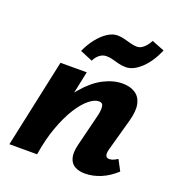

<svg xmlns="http://www.w3.org/2000/svg" viewBox="-123 -759 796 866"><g transform="rotate(20 275.0 -325.5)"><path d="M379 8Q352 8 332 -2.5Q312 -13 304.5 -37.5Q297 -62 307 -103L346 -260Q352 -287 349.5 -303.5Q347 -320 329 -320Q308 -320 282 -299Q256 -278 230 -237Q204 -196 182 -136Q160 -76 148 0H80Q105 -117 141.5 -199.5Q178 -282 221.5 -333Q265 -384 311.5 -408Q358 -432 402 -432Q438 -432 462.5 -416.5Q487 -401 494.5 -369Q502 -337 488 -286L445 -131Q440 -112 443.5 -101.5Q447 -91 461 -91Q468 -91 477 -94Q486 -97 500 -106L527 -55Q492 -23 454.5 -7.5Q417 8 379 8ZM15 0 106 -424H232L143 0ZM235 -481 175 -506Q191 -542 213 -569.5Q235 -597 259 -612.5Q283 -628 306 -628Q323 -628 340 -623.5Q357 -619 373.5 -614.5Q390 -610 405 -610Q421 -610 436.5 -623.5Q452 -637 463 -659L524 -635Q497 -573 460 -539.5Q423 -506 389 -506Q370 -506 353 -510.5Q336 -515 321 -519Q306 -523 291 -523Q273 -523 258 -511Q243 -499 235 -481Z"/></g></svg>

Font: Ysabeau ExtraBold
Style: Italic
Weight: 800
Italic angle: -12°
Designer: Christian Thalmann (Catharsis Fonts)
Version: Version 2.002